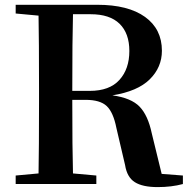

<svg xmlns="http://www.w3.org/2000/svg" viewBox="-20 -762 786 795"><path d="M279.3 -385.7H351.6Q433.6 -385.7 474.6 -431.2Q515.6 -476.6 515.6 -550.8Q515.6 -624 475.1 -663.6Q434.6 -703.1 355.5 -703.1H282.2Q279.3 -602.5 279.3 -385.7ZM649.4 -42 737.3 -35.2V0Q690.4 12.7 632.8 12.7Q570.3 12.7 538.1 -7.8Q505.9 -28.3 498 -78.1L461.9 -232.4Q449.2 -296.9 421.9 -322.8Q394.5 -348.6 334 -348.6H279.3Q279.3 -142.6 282.2 -43.9L378.9 -35.2V0H44.9V-35.2L139.6 -43.9Q141.6 -142.6 141.6 -345.7V-394.5Q141.6 -596.7 139.6 -697.3L44.9 -706.1V-742.2H382.8Q510.7 -742.2 580.6 -691.9Q650.4 -641.6 650.4 -551.8Q650.4 -483.4 600.1 -433.6Q549.8 -383.8 445.3 -367.2Q523.4 -356.4 558.1 -320.3Q592.8 -284.2 608.4 -210Z"/></svg>

Font: Bpmf Zihi Serif Bold
Style: Bold
Weight: 700
Foundry: But Ko
Version: Version 1.320